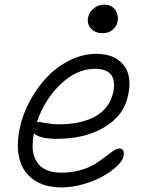

<svg xmlns="http://www.w3.org/2000/svg" viewBox="-20 -752 612 834"><path d="M425.8 -607.9Q393.6 -607.9 375.2 -627.7Q356.9 -647.5 362.8 -676.8Q367.2 -699.7 387.2 -715.8Q407.2 -731.9 432.1 -731.9Q464.8 -731.9 480.7 -709Q496.6 -686 490.2 -655.8Q486.8 -637.7 469.7 -622.8Q452.6 -607.9 425.8 -607.9ZM248 62Q172.4 62 125.5 28.3Q78.6 -5.4 64.5 -61.8Q50.3 -118.2 64.9 -190.9Q76.7 -250.5 107.2 -308.6Q137.7 -366.7 180.7 -413.3Q223.6 -460 281 -489Q338.4 -518.1 397.9 -518.1Q477.1 -518.1 515.6 -471.2Q554.2 -424.3 537.1 -340.8Q519.5 -251 434.6 -200Q349.6 -148.9 227.1 -148.9Q152.3 -148.9 127 -172.9Q122.1 -144.5 121.6 -118.9Q121.1 -93.3 128.9 -71.8Q136.7 -50.3 150.9 -34.9Q165 -19.5 189.5 -10.7Q213.9 -2 247.1 -2Q290.5 -2 328.4 -12.7Q366.2 -23.4 391.1 -38.8Q416 -54.2 435.8 -69.8Q455.6 -85.4 471.4 -96.2Q487.3 -106.9 498 -106.9Q523.4 -106.9 516.1 -71.8Q511.7 -52.2 486.8 -29.1Q461.9 -5.9 425.5 14.4Q389.2 34.7 341.1 48.3Q293 62 248 62ZM147.9 -222.2Q154.8 -222.2 181.6 -217Q208.5 -211.9 231.9 -211.9Q335.9 -211.9 397.2 -248.3Q458.5 -284.7 472.2 -353Q491.7 -453.1 392.1 -453.1Q313.5 -453.1 243.2 -386Q172.9 -318.8 140.1 -221.2Q143.1 -222.2 147.9 -222.2Z"/></svg>

Font: Shantell Sans Irregular Bouncy
Style: Italic
Weight: 300
Italic angle: -11.31°
Designer: Stephen Nixon, Anya Danilova, Shantell Martin
Foundry: Arrow Type
Version: Version 1.006;[9816181b4]